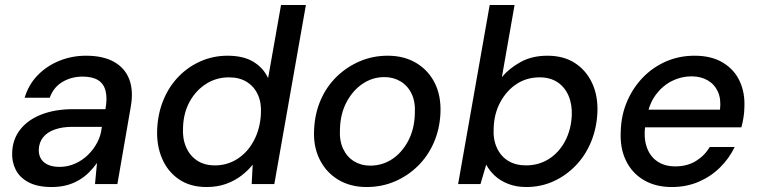

<svg xmlns="http://www.w3.org/2000/svg" viewBox="-20 -740 3049 772"><path d="M188 12Q131 12 95 -7Q59 -26 43 -58Q27 -90 29 -128Q31 -181 62 -220Q93 -259 147.5 -280Q202 -301 274 -301H404Q412 -345 404.5 -374.5Q397 -404 374 -418Q351 -432 312 -432Q267 -432 231 -410.5Q195 -389 180 -347H79Q95 -400 131.5 -437.5Q168 -475 218.5 -495.5Q269 -516 326 -516Q395 -516 439 -491Q483 -466 500 -420.5Q517 -375 506 -312L452 0H362L370 -85Q356 -65 338 -47Q320 -29 297 -15.5Q274 -2 247 5Q220 12 188 12ZM220 -69Q252 -69 281.5 -82Q311 -95 334 -117.5Q357 -140 371.5 -168Q386 -196 389 -227L390 -230H271Q230 -230 199.5 -219Q169 -208 153 -187.5Q137 -167 136 -139Q135 -106 157 -87.5Q179 -69 220 -69Z M810 12Q745 12 699.5 -19Q654 -50 631.5 -103Q609 -156 612 -221Q615 -285 637.5 -339Q660 -393 698.5 -432.5Q737 -472 787.5 -494Q838 -516 895 -516Q959 -516 999 -491.5Q1039 -467 1058 -426L1110 -720H1210L1083 0H992L996 -78Q978 -55 951.5 -34.5Q925 -14 890 -1Q855 12 810 12ZM844 -75Q895 -75 936 -102Q977 -129 1001.5 -176Q1026 -223 1029 -281Q1032 -326 1017 -359Q1002 -392 972.5 -410.5Q943 -429 901 -429Q850 -429 809 -403Q768 -377 743 -332Q718 -287 716 -229Q713 -184 728 -149Q743 -114 772.5 -94.5Q802 -75 844 -75Z M1454 12Q1388 12 1339 -18Q1290 -48 1264.5 -100.5Q1239 -153 1243 -220Q1246 -284 1269.5 -338Q1293 -392 1333.5 -431.5Q1374 -471 1426.5 -493.5Q1479 -516 1539 -516Q1605 -516 1654 -486.5Q1703 -457 1728.5 -405.5Q1754 -354 1751 -285Q1748 -221 1724.5 -167Q1701 -113 1660.5 -73Q1620 -33 1567.5 -10.5Q1515 12 1454 12ZM1468 -74Q1517 -74 1556.5 -100Q1596 -126 1621 -173Q1646 -220 1648 -281Q1651 -329 1635.5 -362Q1620 -395 1591 -412.5Q1562 -430 1526 -430Q1478 -430 1438.5 -403.5Q1399 -377 1374 -330.5Q1349 -284 1347 -223Q1344 -175 1359.5 -142Q1375 -109 1403.5 -91.5Q1432 -74 1468 -74Z M2096 12Q2055 12 2022.5 -1Q1990 -14 1968.5 -34.5Q1947 -55 1935 -78L1912 0H1822L1949 -720H2049L1998 -430Q2028 -466 2074 -491Q2120 -516 2181 -516Q2247 -516 2292.5 -486Q2338 -456 2361.5 -404.5Q2385 -353 2382 -287Q2379 -224 2356.5 -169.5Q2334 -115 2295 -74.5Q2256 -34 2205.5 -11Q2155 12 2096 12ZM2095 -75Q2146 -75 2186.5 -100.5Q2227 -126 2251.5 -171.5Q2276 -217 2279 -275Q2281 -320 2266 -355Q2251 -390 2221.5 -409.5Q2192 -429 2150 -429Q2098 -429 2057.5 -402.5Q2017 -376 1992 -330Q1967 -284 1965 -226Q1962 -181 1977.5 -146.5Q1993 -112 2023 -93.5Q2053 -75 2095 -75Z M2681 12Q2616 12 2568.5 -16Q2521 -44 2496.5 -95Q2472 -146 2476 -214Q2478 -278 2501.5 -332.5Q2525 -387 2564.5 -428Q2604 -469 2657 -492.5Q2710 -516 2773 -516Q2841 -516 2887 -488Q2933 -460 2954.5 -413Q2976 -366 2973 -308Q2973 -290 2969.5 -268Q2966 -246 2961 -228H2550L2562 -299H2875Q2880 -342 2866.5 -371.5Q2853 -401 2825.5 -417Q2798 -433 2760 -433Q2719 -433 2682 -414.5Q2645 -396 2618 -360.5Q2591 -325 2581 -271L2576 -243Q2567 -192 2579 -153Q2591 -114 2621 -92.5Q2651 -71 2695 -71Q2743 -71 2778 -92.5Q2813 -114 2834 -149H2934Q2912 -103 2875 -66.5Q2838 -30 2789 -9Q2740 12 2681 12Z"/></svg>

Font: DM Sans Medium
Style: Italic
Weight: 500
Italic angle: -10°
Designer: Colophon Foundry, Jonny Pinhorn
Foundry: Colophon Foundry
Version: Version 4.004;gftools[0.9.30]